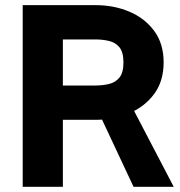

<svg xmlns="http://www.w3.org/2000/svg" viewBox="-20 -715 690 735"><path d="M468.3 -338.4H332.5L491.2 0H645ZM220.7 0V-256.3H346.2Q415 -256.3 474.4 -281.2Q533.7 -306.2 570.1 -355.2Q606.4 -404.3 606.4 -476.1Q606.4 -547.9 570.3 -596.7Q534.2 -645.5 475.1 -670.4Q416 -695.3 346.2 -695.3H66.9V0ZM220.7 -564H346.2Q372.6 -564 397 -558.3Q421.4 -552.7 437 -534.2Q452.6 -515.6 452.6 -476.1Q452.6 -437 437.3 -418.2Q421.9 -399.4 397.5 -393.6Q373 -387.7 346.2 -387.7H220.7Z"/></svg>

Font: Estedad-VF-FD Black
Style: Regular
Weight: 900
Designer: Amin Abedi
Version: Version 4.000